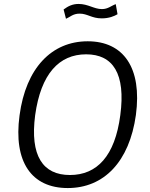

<svg xmlns="http://www.w3.org/2000/svg" viewBox="-20 -942 759 972"><path d="M575 -870 566 -921C543 -913 527 -896 496 -896C456 -896 426 -922 378 -922C347 -922 325 -911 302 -894L314 -847C334 -855 349 -873 383 -873C423 -873 444 -849 495 -849C532 -849 558 -860 575 -870ZM323 10C506 10 635 -123 668 -360C700 -599 605 -733 424 -733C242 -733 111 -598 79 -358C47 -122 140 10 323 10ZM334 -56C197 -56 131 -153 158 -359C187 -568 279 -667 416 -667C552 -667 617 -569 589 -359C562 -152 471 -56 334 -56Z"/></svg>

Font: United Sans Light
Style: Italic
Weight: 300
Italic angle: -8°
Designer: Pablo Impallari, Rodrigo Fuenzalida (Modified by Dan O. Williams)
Version: Version 1.000;PS 001.000;hotconv 1.0.88;makeotf.lib2.5.64775